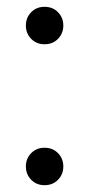

<svg xmlns="http://www.w3.org/2000/svg" viewBox="-20 -530 262 564"><path d="M56 -41Q56 -64 71.5 -80Q87 -96 111 -96Q135 -96 150.5 -80Q166 -64 166 -41Q166 -18 150.5 -2Q135 14 111 14Q87 14 71.5 -2Q56 -18 56 -41ZM56 -455Q56 -478 71.5 -494Q87 -510 111 -510Q135 -510 150.5 -494Q166 -478 166 -455Q166 -432 150.5 -416Q135 -400 111 -400Q87 -400 71.5 -416Q56 -432 56 -455Z"/></svg>

Font: Space Grotesk Variable
Style: Regular
Weight: 400
Designer: Florian Karsten (Space Grotesk), Colophon Foundry (Space Mono)
Foundry: Florian Karsten
Version: Version 1.106